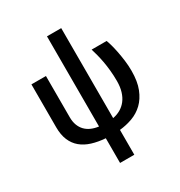

<svg xmlns="http://www.w3.org/2000/svg" viewBox="-209 -867 1128 1203"><g transform="rotate(-30 355.0 -266.0)"><path d="M411.1 -724.1V-73.2Q440.9 -78.6 466.1 -93Q491.2 -107.4 509.5 -130.9Q527.8 -154.3 537.8 -187.3Q547.9 -220.2 547.9 -263.2Q547.9 -304.2 544.2 -340.6Q540.5 -377 534.7 -408.2Q528.8 -439.5 522 -465.6Q515.1 -491.7 508.8 -512.2H617.2Q622.1 -500.5 629.2 -475.8Q636.2 -451.2 642.8 -418.5Q649.4 -385.7 654.3 -348.1Q659.2 -310.5 659.2 -272.9Q659.2 -195.8 638.4 -143.6Q617.7 -91.3 583.3 -58.3Q548.8 -25.4 504.2 -9Q459.5 7.3 411.1 12.2V191.9H308.1V13.2Q254.9 9.3 211.4 -4.2Q168 -17.6 137.2 -43.2Q106.4 -68.8 89.8 -107.9Q73.2 -147 73.2 -201.2V-512.2H178.2V-213.9Q178.2 -181.2 187.5 -156.5Q196.8 -131.8 213.6 -114.3Q230.5 -96.7 254.4 -86.2Q278.3 -75.7 308.1 -71.8V-724.1Z"/></g></svg>

Font: Clear Sans Medium
Style: Regular
Weight: 500
Foundry: Intel Corporation
Version: Version 1.00